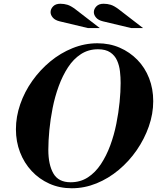

<svg xmlns="http://www.w3.org/2000/svg" viewBox="-20 -994 838 1025"><path d="M363 11Q298 11 243.5 -13.5Q189 -38 149 -81Q109 -124 87 -181Q65 -238 65 -304Q65 -371 88 -437.5Q111 -504 152.5 -562.5Q194 -621 248.5 -666Q303 -711 367.5 -737Q432 -763 500 -763Q565 -763 619 -739.5Q673 -716 713.5 -674.5Q754 -633 776 -576.5Q798 -520 798 -454Q798 -386 774.5 -319Q751 -252 710 -192.5Q669 -133 614 -87Q559 -41 495 -15Q431 11 363 11ZM357 -21Q409 -21 449 -47Q489 -73 518.5 -117.5Q548 -162 568.5 -217.5Q589 -273 601 -333Q613 -393 618.5 -449Q624 -505 624 -551Q624 -581 620.5 -612.5Q617 -644 605 -671Q593 -698 568.5 -714.5Q544 -731 503 -731Q452 -731 412 -705Q372 -679 343 -634.5Q314 -590 293.5 -534Q273 -478 261 -417.5Q249 -357 243.5 -299.5Q238 -242 238 -194Q238 -115 265 -68Q292 -21 357 -21ZM681 -844 530 -880Q505 -886 493 -900Q481 -914 481 -929Q481 -946 494.5 -960Q508 -974 533 -974Q553 -974 571 -968.5Q589 -963 613 -945L744 -844ZM450 -844 299 -880Q274 -886 262 -900Q250 -914 250 -929Q250 -946 263.5 -960Q277 -974 302 -974Q322 -974 340 -968.5Q358 -963 382 -945L513 -844Z"/></svg>

Font: Libre Bodoni
Style: Bold Italic
Weight: 700
Italic angle: -13°
Version: Version 2.005;gftools[0.9.23]